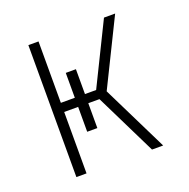

<svg xmlns="http://www.w3.org/2000/svg" viewBox="-99 -615 699 711"><g transform="rotate(-20 250.0 -260.0)"><path d="M85 0V-520H125V-278H180V-376H220V-278H264L383 -520H427L299 -260L427 0H383L264 -242H220V-144H180V-242H125V0Z"/></g></svg>

Font: Iosevka Curly Extralight
Style: Regular
Weight: 200
Monospace: yes
Designer: Belleve Invis
Foundry: Belleve Invis
Version: Version 22.1.2; ttfautohint (v1.8.4)